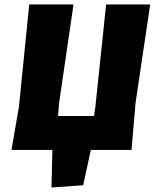

<svg xmlns="http://www.w3.org/2000/svg" viewBox="-20 -667 702 854"><path d="M31 0 64 -190 110 -647H307L243 -210L238 -151H398L404 -190L452 -647H648L583 -210L565 0H384L350 157L209 167L213 0Z"/></svg>

Font: Alegreya Sans SC Black
Style: Italic
Weight: 900
Italic angle: -7°
Designer: Juan Pablo del Peral
Foundry: Huerta Tipografica
Version: Version 2.007